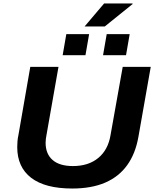

<svg xmlns="http://www.w3.org/2000/svg" viewBox="-20 -1071 891 1103"><path d="M395 12Q239 12 159 -49.5Q79 -111 79 -226Q79 -242 80.5 -260Q82 -278 86 -296L154 -687H316L247 -295Q245 -285 243.5 -273.5Q242 -262 242 -251Q242 -187 282 -152Q322 -117 399 -117Q488 -117 544.5 -163.5Q601 -210 615 -295L685 -687H846L775 -284Q758 -188 710.5 -122Q663 -56 584.5 -22Q506 12 395 12ZM340 -754 361 -875H492L471 -754ZM572 -754 593 -875H725L704 -754ZM466 -919 578 -1051H741L742 -1048L582 -919Z"/></svg>

Font: Archivo SemiExpanded
Style: Bold Italic
Weight: 700
Width: 6
Italic angle: -10°
Designer: Hector Gatti
Foundry: Omnibus-Type
Version: Version 2.001